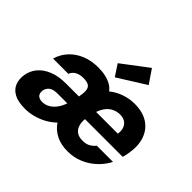

<svg xmlns="http://www.w3.org/2000/svg" viewBox="-172 -1031 1289 1289"><g transform="rotate(45 473.0 -386.5)"><path d="M196 12Q130 12 92 -8.5Q54 -29 40 -64Q26 -99 32 -142Q39 -189 68.5 -225Q98 -261 149 -282Q200 -303 273 -303H394Q401 -340 399 -364.5Q397 -389 380.5 -400.5Q364 -412 327 -412Q293 -412 269.5 -399Q246 -386 236 -360H91Q106 -412 142 -451Q178 -490 230.5 -511.5Q283 -533 349 -533Q387 -533 418 -526Q449 -519 473.5 -505Q498 -491 513 -470Q550 -500 596.5 -516.5Q643 -533 694 -533Q771 -533 821 -500.5Q871 -468 891.5 -410.5Q912 -353 900 -279Q899 -270 897 -260.5Q895 -251 893 -241.5Q891 -232 888 -224H530Q527 -190 535.5 -164.5Q544 -139 564.5 -124.5Q585 -110 619 -110Q655 -110 676 -122.5Q697 -135 713 -154H866Q843 -108 803 -70Q763 -32 711 -10Q659 12 599 12Q536 12 489.5 -12Q443 -36 416 -77Q385 -47 348.5 -27.5Q312 -8 273 2Q234 12 196 12ZM244 -102Q273 -102 297.5 -116Q322 -130 341 -155.5Q360 -181 371 -214V-215H275Q250 -215 233 -208Q216 -201 206 -188Q196 -175 193 -158Q191 -140 196.5 -127.5Q202 -115 214.5 -108.5Q227 -102 244 -102ZM549 -311H755Q760 -343 751 -366Q742 -389 722.5 -401Q703 -413 675 -413Q648 -413 623.5 -402Q599 -391 580 -368.5Q561 -346 549 -311ZM473 -564 420 -645 605 -785 671 -688Z"/></g></svg>

Font: DM Sans 10pt Black
Style: Italic
Weight: 900
Italic angle: -10°
Version: Version 4.004;gftools[0.9.30]